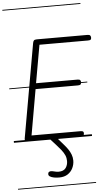

<svg xmlns="http://www.w3.org/2000/svg" viewBox="-97 -1279 975 1764"><g transform="rotate(-5 390.0 -397.0)"><path d="M123.5 0Q106.5 0 100.5 -8Q94.5 -16 97 -31L250 -895.5Q252.5 -912 259.5 -920.2Q266.5 -928.5 287 -928.5H754.5Q773.5 -928.5 779.5 -920.2Q785.5 -912 785.5 -900.5Q785.5 -888.5 779.8 -882.8Q774 -877 754.5 -877H307L245 -527.5H627Q646 -527.5 652 -520Q658 -512.5 658 -500Q658 -488.5 652 -481.2Q646 -474 627 -474H236L162 -53H611.5Q631 -53 637 -47.8Q643 -42.5 643 -31.5Q643 -19.5 636.5 -9.8Q630 0 611.5 0ZM123.5 0Q106.5 0 100.5 -8Q94.5 -16 97 -31L250 -895.5Q252.5 -912 259.5 -920.2Q266.5 -928.5 287 -928.5H754.5Q773.5 -928.5 779.5 -920.2Q785.5 -912 785.5 -900.5Q785.5 -888.5 779.8 -882.8Q774 -877 754.5 -877H307L245 -527.5H627Q646 -527.5 652 -520Q658 -512.5 658 -500Q658 -488.5 652 -481.2Q646 -474 627 -474H236L162 -53H611.5Q631 -53 637 -47.8Q643 -42.5 643 -31.5Q643 -19.5 636.5 -9.8Q630 0 611.5 0ZM381 354Q354.5 354 332.5 349.5Q310.5 345 297.2 336.5Q284 328 284 316Q284 298.5 295 293Q306 287.5 323 290.5Q337.5 293 351.2 296.8Q365 300.5 381 300.5Q427 300.5 446.8 273.5Q466.5 246.5 466.5 209Q466.5 181 455.8 156.2Q445 131.5 423 103.5Q407 83 380 53.5Q353 24 332.5 1Q322.5 -10.5 329.2 -25.2Q336 -40 350.5 -40Q357.5 -40 363.2 -40.2Q369 -40.5 377 -29.5Q385 -19 400.2 -1Q415.5 17 431.5 35.2Q447.5 53.5 458.5 66.5Q473 83 488.2 105.2Q503.5 127.5 513.8 154Q524 180.5 524 210Q524 246 508.2 279Q492.5 312 461 333Q429.5 354 381 354ZM-5 424.5H715V432.5H-5ZM-5 -16H715V0H-5ZM-5 -501.5H715V-493.5H-5ZM-5 -1226H715V-1218H-5Z"/></g></svg>

Font: Edu AU VIC WA NT Guides
Style: Regular
Weight: 400
Designer: Tina and Corey Anderson, Eben Sorkin, Mirko Velimirovic
Foundry: Google for Education
Version: Version 1.001